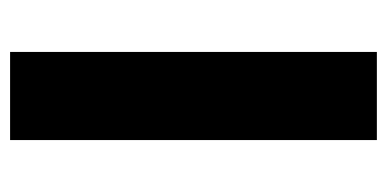

<svg xmlns="http://www.w3.org/2000/svg" viewBox="-218 -568 785 390"><g transform="rotate(-90 175.0 -372.5)"><path d="M86 0V-745H265V0Z"/></g></svg>

Font: Noto Sans TC Thin Black
Style: Regular
Weight: 900
Version: Version 2.004-H2;hotconv 1.0.118;makeotfexe 2.5.65603